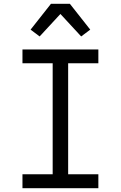

<svg xmlns="http://www.w3.org/2000/svg" viewBox="-20 -997 640 1017"><path d="M99 0V-74H259V-662H99V-735H501V-662H341V-74H501V0ZM410 -804 300 -923 190 -804 142 -840 250 -977H350L458 -840Z"/></svg>

Font: R Plex Mono
Style: Regular
Weight: 400
Monospace: yes
Designer: Belleve Invis
Foundry: Belleve Invis
Version: Version 31.8.0